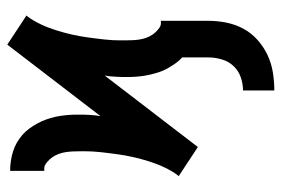

<svg xmlns="http://www.w3.org/2000/svg" viewBox="-146 -422 791 540"><g transform="rotate(-90 250.0 -152.5)"><path d="M265 223V135Q284 135 302.5 128.5Q321 122 334 108Q347 94 352.5 75Q358 56 358 37V-36Q348 -45 340.5 -56Q333 -67 326.5 -78.5Q320 -90 316 -103Q312 -116 309 -129Q306 -142 304.5 -157.5Q303 -173 303 -182V-193Q303 -200 303 -206.5Q303 -213 303.5 -219.5Q304 -226 304.5 -234Q305 -242 306 -247L307 -254L106 8L24 -46L26 -48Q33 -57 38.5 -66.5Q44 -76 49 -86.5Q54 -97 58 -107.5Q62 -118 65.5 -129Q69 -140 72 -151Q75 -162 77.5 -173Q80 -184 82 -195Q84 -206 85.5 -217Q87 -228 88.5 -239.5Q90 -251 91.5 -264.5Q93 -278 93.5 -289Q94 -300 94 -307V-325Q94 -335 93.5 -345Q93 -355 91.5 -364.5Q90 -374 86.5 -383.5Q83 -393 77.5 -401Q72 -409 63 -416.5Q54 -424 47 -424H39V-520Q53 -520 66.5 -518Q80 -516 93 -512Q106 -508 117.5 -501.5Q129 -495 139.5 -486Q150 -477 158 -466Q166 -455 172.5 -443Q179 -431 183.5 -418.5Q188 -406 191 -392.5Q194 -379 195.5 -363Q197 -347 197 -339V-327Q197 -320 197 -313.5Q197 -307 196.5 -300.5Q196 -294 195.5 -286Q195 -278 194 -274L193 -266L394 -528L476 -474L474 -472Q467 -463 461.5 -453.5Q456 -444 451 -433.5Q446 -423 442 -412.5Q438 -402 434.5 -391Q431 -380 428 -369Q425 -358 422.5 -347Q420 -336 418 -325Q416 -314 414.5 -303Q413 -292 411.5 -280.5Q410 -269 408.5 -255.5Q407 -242 406.5 -231Q406 -220 406 -213V-195Q406 -185 406.5 -175Q407 -165 408.5 -155.5Q410 -146 413.5 -136.5Q417 -127 422.5 -119Q428 -111 437 -103.5Q446 -96 453 -96H461V37Q461 62 456 87.5Q451 113 439 135.5Q427 158 407.5 175.5Q388 193 364.5 204Q341 215 315.5 219Q290 223 265 223Z"/></g></svg>

Font: Iosevka Custom
Style: Bold
Weight: 700
Monospace: yes
Designer: Belleve Invis
Foundry: Belleve Invis
Version: Version 30.3.3; ttfautohint (v1.8.3)